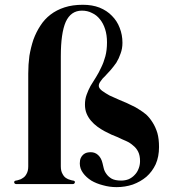

<svg xmlns="http://www.w3.org/2000/svg" viewBox="-20 -767 720 800"><path d="M484.4 -14.6Q502 -14.6 516.6 -20.5Q531.2 -27.3 541 -38.1Q551.8 -48.8 557.6 -64.5Q563.5 -79.1 563.5 -95.7Q563.5 -119.1 555.7 -134.8Q547.9 -150.4 535.2 -160.2Q522.5 -171.9 504.9 -179.7Q488.3 -186.5 470.7 -195.3Q459 -200.2 444.3 -206.1Q430.7 -212.9 415 -220.7Q400.4 -228.5 385.7 -239.3Q371.1 -250 359.4 -263.7Q347.7 -277.3 340.8 -293.9Q334 -310.5 334 -331.1Q334 -353.5 340.8 -372.1Q347.7 -391.6 357.4 -409.2Q368.2 -426.8 379.9 -445.3Q391.6 -463.9 401.4 -485.4Q412.1 -506.8 418.9 -532.2Q425.8 -557.6 425.8 -590.8Q425.8 -621.1 418 -645.5Q410.2 -669.9 396.5 -686.5Q382.8 -704.1 363.3 -712.9Q344.7 -722.7 321.3 -722.7Q275.4 -722.7 253.9 -675.8Q233.4 -628.9 233.4 -532.2Q233.4 -379.9 233.4 -74.2Q233.4 -54.7 240.2 -43Q246.1 -31.2 254.9 -25.4Q263.7 -19.5 272.5 -17.6Q281.2 -14.6 285.2 -14.6Q289.1 -13.7 291 -11.7Q293 -8.8 292 -6.8Q291 -3.9 289.1 -2Q287.1 0 283.2 0Q205.1 0 47.9 0Q43.9 0 42 -2Q39.1 -3.9 39.1 -6.8Q39.1 -6.8 39.1 -7.8Q39.1 -9.8 40 -11.7Q42 -13.7 45.9 -14.6Q49.8 -14.6 58.6 -17.6Q67.4 -19.5 75.2 -25.4Q85 -31.2 90.8 -43Q97.7 -54.7 97.7 -74.2Q97.7 -203.1 97.7 -460.9Q97.7 -498 102.5 -534.2Q108.4 -569.3 119.1 -601.6Q130.9 -633.8 148.4 -660.2Q165 -686.5 190.4 -706.1Q215.8 -725.6 249 -736.3Q282.2 -747.1 325.2 -747.1Q364.3 -747.1 394.5 -735.4Q425.8 -722.7 446.3 -701.2Q467.8 -679.7 478.5 -651.4Q490.2 -622.1 490.2 -588.9Q490.2 -564.5 482.4 -543.9Q475.6 -523.4 464.8 -505.9Q453.1 -489.3 441.4 -475.6Q428.7 -461.9 418 -450.2Q406.2 -439.5 399.4 -428.7Q391.6 -418.9 391.6 -409.2Q391.6 -399.4 405.3 -388.7Q418.9 -378.9 436.5 -369.1Q455.1 -360.4 475.6 -351.6Q495.1 -343.8 507.8 -337.9Q516.6 -334 530.3 -327.1Q543.9 -321.3 558.6 -311.5Q573.2 -302.7 588.9 -290Q603.5 -276.4 615.2 -257.8Q627.9 -238.3 635.7 -212.9Q642.6 -188.5 642.6 -154.3Q642.6 -114.3 628.9 -83Q614.3 -51.8 589.8 -30.3Q565.4 -9.8 533.2 2Q501 12.7 465.8 12.7Q436.5 12.7 409.2 4.9Q381.8 -2 360.4 -14.6Q338.9 -28.3 326.2 -45.9Q312.5 -64.5 312.5 -85.9Q312.5 -99.6 316.4 -108.4Q320.3 -117.2 327.1 -123Q334 -128.9 341.8 -130.9Q349.6 -132.8 358.4 -132.8Q376 -132.8 388.7 -121.1Q402.3 -108.4 407.2 -86.9Q409.2 -78.1 412.1 -66.4Q415 -53.7 422.9 -43Q430.7 -31.2 445.3 -22.5Q460 -14.6 484.4 -14.6Z"/></svg>

Font: Mermaid
Style: Bold
Weight: 400
Designer: Scott Simpson
Version: Version 1.001